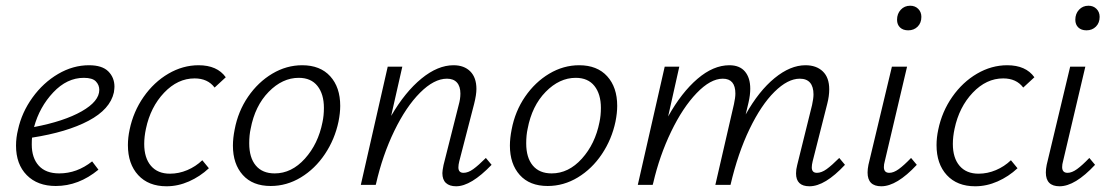

<svg xmlns="http://www.w3.org/2000/svg" viewBox="-20 -646 3880 671"><path d="M380 -343Q380 -337 378 -323Q365 -264 289.5 -224Q214 -184 92 -165Q91 -157 91 -141Q91 -94 115.5 -67Q140 -40 187 -40Q249 -40 302 -82L324 -53Q255 4 175 4Q111 4 73.5 -34Q36 -72 36 -137Q36 -165 43 -193Q56 -253 93.5 -305Q131 -357 183 -387.5Q235 -418 291 -418Q337 -418 358.5 -396.5Q380 -375 380 -343ZM273 -374Q214 -374 166 -323Q118 -272 99 -202Q204 -222 265.5 -257Q327 -292 327 -332Q327 -349 315 -361.5Q303 -374 273 -374Z M660 -372Q601 -372 553.5 -322Q506 -272 490 -196Q484 -168 484 -143Q484 -94 507.5 -66.5Q531 -39 574 -39Q605 -39 634.5 -51.5Q664 -64 687 -86L710 -58Q679 -29 640.5 -12Q602 5 562 5Q499 5 463 -34Q427 -73 427 -139Q427 -165 433 -193Q446 -256 482 -307.5Q518 -359 568.5 -388.5Q619 -418 674 -418Q739 -418 769 -376L730 -340Q706 -372 660 -372Z M794 -137Q794 -163 800 -193Q812 -257 847 -308Q882 -359 931.5 -388.5Q981 -418 1036 -418Q1099 -418 1134 -379.5Q1169 -341 1169 -276Q1169 -251 1163 -221Q1150 -159 1115.5 -107.5Q1081 -56 1031.5 -26Q982 4 926 4Q863 4 828.5 -34.5Q794 -73 794 -137ZM1107 -219Q1112 -242 1112 -269Q1112 -317 1089.5 -345.5Q1067 -374 1024 -374Q967 -374 919 -325Q871 -276 856 -196Q851 -174 851 -145Q851 -95 874 -67.5Q897 -40 940 -40Q999 -40 1045.5 -91.5Q1092 -143 1107 -219Z M1698 -70Q1626 5 1574 5Q1551 5 1538.5 -6.5Q1526 -18 1526 -41Q1526 -49 1530 -69L1583 -279Q1589 -300 1589 -319Q1589 -344 1577 -357.5Q1565 -371 1542 -371Q1497 -371 1448 -322Q1399 -273 1358 -188.5Q1317 -104 1294 -3L1293 0H1241L1335 -413H1386L1347 -241Q1396 -325 1453 -371.5Q1510 -418 1565 -418Q1602 -418 1623.5 -396.5Q1645 -375 1645 -335Q1645 -315 1637 -283L1585 -82Q1582 -70 1582 -61Q1582 -42 1600 -42Q1616 -42 1634 -55Q1652 -68 1678 -94Z M1762 -137Q1762 -163 1768 -193Q1780 -257 1815 -308Q1850 -359 1899.5 -388.5Q1949 -418 2004 -418Q2067 -418 2102 -379.5Q2137 -341 2137 -276Q2137 -251 2131 -221Q2118 -159 2083.5 -107.5Q2049 -56 1999.5 -26Q1950 4 1894 4Q1831 4 1796.5 -34.5Q1762 -73 1762 -137ZM2075 -219Q2080 -242 2080 -269Q2080 -317 2057.5 -345.5Q2035 -374 1992 -374Q1935 -374 1887 -325Q1839 -276 1824 -196Q1819 -174 1819 -145Q1819 -95 1842 -67.5Q1865 -40 1908 -40Q1967 -40 2013.5 -91.5Q2060 -143 2075 -219Z M2933 -70Q2863 5 2809 5Q2762 5 2762 -40Q2762 -54 2766 -69L2818 -279Q2823 -302 2823 -316Q2823 -343 2811 -357Q2799 -371 2775 -371Q2733 -371 2686.5 -325Q2640 -279 2599.5 -195Q2559 -111 2533 0H2480L2545 -282Q2550 -305 2550 -319Q2550 -371 2506 -371Q2463 -371 2414.5 -320.5Q2366 -270 2325.5 -186Q2285 -102 2263 -7L2261 0H2209L2303 -413H2354L2315 -239Q2362 -323 2417.5 -370.5Q2473 -418 2529 -418Q2565 -418 2583.5 -396Q2602 -374 2602 -336Q2602 -314 2596 -288L2586 -246Q2632 -328 2687 -373Q2742 -418 2795 -418Q2833 -418 2855.5 -396.5Q2878 -375 2878 -334Q2878 -310 2871 -283L2820 -82Q2817 -70 2817 -61Q2817 -42 2835 -42Q2851 -42 2869 -55Q2887 -68 2913 -94Z M3115 -577Q3115 -598 3128 -612Q3141 -626 3161 -626Q3178 -626 3189 -615Q3200 -604 3200 -587Q3200 -566 3187 -553Q3174 -540 3154 -540Q3136 -540 3125.5 -550Q3115 -560 3115 -577ZM3012 -43Q3012 -55 3015 -70L3097 -413H3150L3072 -82Q3069 -72 3069 -62Q3069 -42 3088 -42Q3103 -42 3121 -55Q3139 -68 3164 -94L3184 -70Q3114 5 3060 5Q3012 5 3012 -43Z M3486 -372Q3427 -372 3379.5 -322Q3332 -272 3316 -196Q3310 -168 3310 -143Q3310 -94 3333.5 -66.5Q3357 -39 3400 -39Q3431 -39 3460.5 -51.5Q3490 -64 3513 -86L3536 -58Q3505 -29 3466.5 -12Q3428 5 3388 5Q3325 5 3289 -34Q3253 -73 3253 -139Q3253 -165 3259 -193Q3272 -256 3308 -307.5Q3344 -359 3394.5 -388.5Q3445 -418 3500 -418Q3565 -418 3595 -376L3556 -340Q3532 -372 3486 -372Z M3738 -577Q3738 -598 3751 -612Q3764 -626 3784 -626Q3801 -626 3812 -615Q3823 -604 3823 -587Q3823 -566 3810 -553Q3797 -540 3777 -540Q3759 -540 3748.5 -550Q3738 -560 3738 -577ZM3635 -43Q3635 -55 3638 -70L3720 -413H3773L3695 -82Q3692 -72 3692 -62Q3692 -42 3711 -42Q3726 -42 3744 -55Q3762 -68 3787 -94L3807 -70Q3737 5 3683 5Q3635 5 3635 -43Z"/></svg>

Font: Ysabeau Infant Semilight
Style: Italic
Weight: 300
Italic angle: -12°
Designer: Christian Thalmann (Catharsis Fonts)
Version: Version 0.003